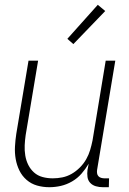

<svg xmlns="http://www.w3.org/2000/svg" viewBox="-20 -773 540 801"><path d="M186 8Q159 8 134.5 1Q110 -6 91 -22.5Q72 -39 61 -61.5Q50 -84 45.5 -109.5Q41 -135 42.5 -162Q44 -189 48 -215L99 -520H139L87 -209Q84 -188 83 -166.5Q82 -145 85.5 -124Q89 -103 98 -85Q107 -67 122 -53.5Q137 -40 157.5 -34.5Q178 -29 200 -29Q220 -29 240 -33Q260 -37 278.5 -47.5Q297 -58 313 -74Q329 -90 339.5 -108.5Q350 -127 356 -147Q362 -167 366 -187L421 -520H461L385 -64Q384 -57 385 -50Q386 -43 390.5 -38Q395 -33 402 -31Q409 -29 416 -29H435L434 8H409Q394 8 380 4Q366 0 356.5 -10Q347 -20 345 -34.5Q343 -49 345 -64L350 -90Q337 -68 320 -48.5Q303 -29 280.5 -16Q258 -3 234 2.5Q210 8 186 8ZM286 -589 261 -611 388 -753 419 -727Z"/></svg>

Font: Iosevka Extralight
Style: Italic
Weight: 200
Italic angle: -9°
Monospace: yes
Designer: Belleve Invis
Foundry: Belleve Invis
Version: Version 32.5.0; ttfautohint (v1.8.4)